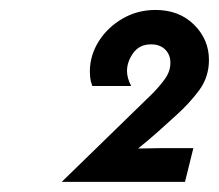

<svg xmlns="http://www.w3.org/2000/svg" viewBox="-20 -822 438 384"><path d="M103.5 -458.3 284 -634Q298.6 -648.6 309.7 -663.9Q320.8 -679.2 320.8 -696.5Q320.8 -712.5 310.4 -722.9Q300 -733.3 281.9 -733.3Q259 -733.3 246.5 -716Q234 -698.6 234 -679.9Q234 -666 242.4 -650H164.6Q161.1 -659.7 160.4 -666.7Q159.7 -673.6 159.7 -678.5Q159.7 -711.1 177.4 -739.2Q195.1 -767.4 225 -784.7Q254.9 -802.1 291 -802.1Q338.2 -802.1 368.1 -772.6Q397.9 -743.1 397.9 -702.1Q397.9 -668.1 378.5 -641.7Q359 -615.3 331.9 -591Q316.7 -577.1 296.9 -559.4Q277.1 -541.7 256.2 -525Q267.4 -525 277.8 -525.3Q288.2 -525.7 299.3 -525.7H366.7L350 -458.3Z"/></svg>

Font: Afacad Medium
Style: Italic
Weight: 500
Italic angle: -14°
Designer: Kristian Moeller
Foundry: Dicotype
Version: Version 1.000; ttfautohint (v1.8.4.7-5d5b)